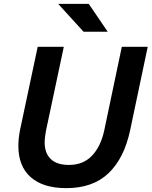

<svg xmlns="http://www.w3.org/2000/svg" viewBox="-20 -957 784 993"><path d="M83 -282 175 -715H310L218 -282Q215 -267 213 -250Q211 -233 211 -220Q211 -165 242.5 -134.5Q274 -104 337 -104Q410 -104 455.5 -151.5Q501 -199 519 -282L610 -715H744L653 -283Q622 -138 541 -61Q460 16 323 16Q203 16 139 -40.5Q75 -97 75 -202Q75 -221 77 -241Q79 -261 83 -282ZM412 -793 281 -937H439L537 -793Z"/></svg>

Font: Wix Madefor Text
Style: Bold Italic
Weight: 700
Italic angle: -12°
Designer: Dalton Maag Ltd
Foundry: Dalton Maag Ltd
Version: Version 3.100